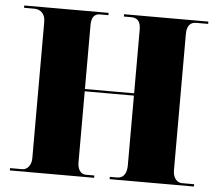

<svg xmlns="http://www.w3.org/2000/svg" viewBox="-51 -771 940 828"><g transform="rotate(5 419.0 -357.0)"><path d="M21 0H386V-10H349C325 -10 313 -33 313 -60V-368H526V-66C526 -33 513 -10 485 -10H453V0H818V-10H765C742 -10 726 -32 726 -62V-653C726 -687 741 -704 765 -704H818V-714H453V-704H484C514 -704 526 -687 526 -653V-378H313V-656C313 -687 325 -704 349 -704H386V-714H21V-704H65C92 -704 113 -687 113 -651V-60C113 -33 97 -10 74 -10H21Z"/></g></svg>

Font: Noto Serif Display Black
Style: Regular
Weight: 900
Designer: Monotype Design Team
Foundry: Monotype Imaging Inc.
Version: Version 2.009